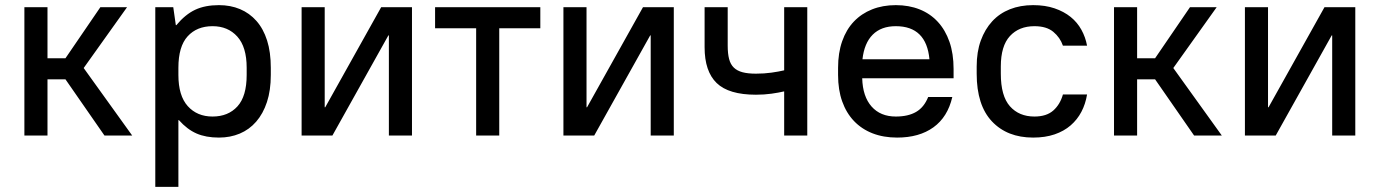

<svg xmlns="http://www.w3.org/2000/svg" viewBox="-20 -528 5375 748"><path d="M75 -500H165V-301H235L371 -500H475L306 -263L495 0H387L235 -219H165V0H75Z M585 -500H655L665 -430H667Q702 -472 740.5 -490Q779 -508 833 -508Q878 -508 915 -492.5Q952 -477 979 -446.5Q1006 -416 1020.5 -370.5Q1035 -325 1035 -264V-236Q1035 -176 1020 -130.5Q1005 -85 978 -54Q951 -23 914 -7.5Q877 8 833 8Q782 8 745.5 -8Q709 -24 677 -60H675V200H585ZM808 -74Q869 -74 905 -113.5Q941 -153 941 -236V-264Q941 -345 904.5 -385.5Q868 -426 808 -426Q747 -426 711 -386.5Q675 -347 675 -264V-236Q675 -155 711.5 -114.5Q748 -74 808 -74Z M1155 -500H1245V-110H1247L1465 -500H1585V0H1495V-390H1493L1275 0H1155Z M1835 -418H1675V-500H2085V-418H1925V0H1835Z M2175 -500H2265V-110H2267L2485 -500H2605V0H2515V-390H2513L2295 0H2175Z M2925 -159Q2819 -159 2772 -204.5Q2725 -250 2725 -344V-500H2815V-350Q2815 -319 2820.5 -298Q2826 -277 2839 -264.5Q2852 -252 2873 -246.5Q2894 -241 2925 -241Q2957 -241 2985.5 -245Q3014 -249 3035 -254V-500H3125V0H3035V-172Q3014 -167 2985.5 -163Q2957 -159 2925 -159Z M3475 8Q3422 8 3379.5 -8.5Q3337 -25 3307 -56.5Q3277 -88 3261 -133Q3245 -178 3245 -236V-264Q3245 -322 3261 -367.5Q3277 -413 3306.5 -444Q3336 -475 3377.5 -491.5Q3419 -508 3470 -508Q3521 -508 3562.5 -491.5Q3604 -475 3633.5 -443Q3663 -411 3679 -365Q3695 -319 3695 -259V-223H3339Q3341 -152 3375.5 -113Q3410 -74 3470 -74Q3518 -74 3549 -92Q3580 -110 3596 -150H3690Q3672 -72 3616.5 -32Q3561 8 3475 8ZM3470 -426Q3413 -426 3380 -393Q3347 -360 3340 -297H3601Q3589 -426 3470 -426Z M4005 8Q3904 8 3844.5 -55Q3785 -118 3785 -241V-269Q3785 -326 3801 -370Q3817 -414 3845.5 -445Q3874 -476 3914.5 -492Q3955 -508 4005 -508Q4052 -508 4088.5 -495.5Q4125 -483 4151 -462Q4177 -441 4193 -412Q4209 -383 4215 -350H4121Q4110 -382 4083.5 -404Q4057 -426 4010 -426Q3950 -426 3914.5 -387.5Q3879 -349 3879 -269V-241Q3879 -154 3914.5 -114Q3950 -74 4010 -74Q4057 -74 4083.5 -97.5Q4110 -121 4121 -160H4215Q4209 -123 4193 -92.5Q4177 -62 4151 -39.5Q4125 -17 4088.5 -4.5Q4052 8 4005 8Z M4320 -500H4410V-301H4480L4616 -500H4720L4551 -263L4740 0H4632L4480 -219H4410V0H4320Z M4830 -500H4920V-110H4922L5140 -500H5260V0H5170V-390H5168L4950 0H4830Z"/></svg>

Font: PT Root UI Medium
Style: Regular
Weight: 500
Designer: Vitaly Kuzmin
Foundry: ParaType Ltd.
Version: Version 2.001G